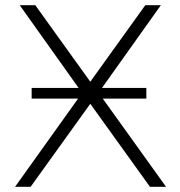

<svg xmlns="http://www.w3.org/2000/svg" viewBox="-20 -720 695 740"><path d="M620 0H558L328 -320L98 0H38L281 -340H102V-381H283L56 -700H116L328 -405L540 -700H600L373 -381H544V-340H376Z"/></svg>

Font: Montserrat Atlas Light
Style: Regular
Weight: 300
Designer: Julieta Ulanovsky
Foundry: Julieta Ulanovsky
Version: Version 7.200